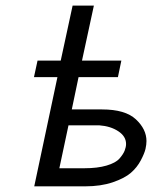

<svg xmlns="http://www.w3.org/2000/svg" viewBox="-20 -659 540 679"><path d="M100.1 -386.2 112.8 -444.8H194.8L236.8 -639.2H312L270 -444.8H409.2L397 -386.2H257.8L233.9 -272H340.8Q422.9 -272 460.4 -237.1Q498 -202.1 498 -160.2Q498 -147.9 494.6 -132.6Q491.2 -117.2 478 -92Q464.8 -66.9 442.9 -47.9Q420.9 -28.8 378.9 -14.4Q336.9 0 280.8 0H101.1L183.1 -386.2ZM189.9 -64H278.8Q324.7 -64 356.9 -73.5Q389.2 -83 402.6 -98.4Q416 -113.8 420.9 -126.5Q425.8 -139.2 425.8 -149.9Q425.8 -176.8 398.4 -194.8Q371.1 -212.9 331.1 -215.8H222.2Z"/></svg>

Font: CMU Sans Serif
Style: Oblique
Weight: 500
Italic angle: -12°
Version: Version 0.7.0